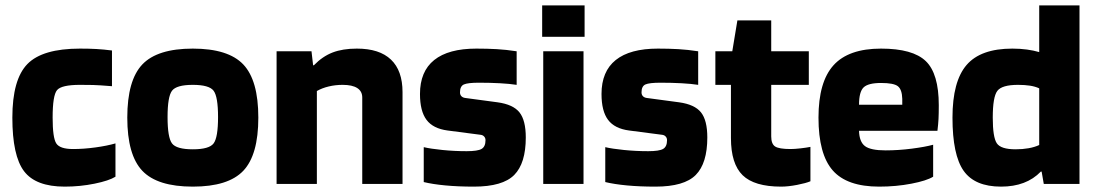

<svg xmlns="http://www.w3.org/2000/svg" viewBox="-20 -685 4083 715"><path d="M410 -151V-27Q386 -12 332 -1Q278 10 221 10Q113 10 69.5 -47.5Q26 -105 26 -247Q26 -389 82 -446.5Q138 -504 278 -504Q312 -504 339 -502.5Q366 -501 397 -497V-364Q348 -368 326 -368.5Q304 -369 278 -369Q209 -369 192.5 -349.5Q176 -330 176 -247Q176 -172 189.5 -151Q203 -130 252 -130Q292 -130 335.5 -136Q379 -142 410 -151Z M942 -247Q942 -108 886 -49Q830 10 698 10Q566 10 510 -49Q454 -108 454 -247Q454 -386 510 -445Q566 -504 698 -504Q830 -504 886 -445Q942 -386 942 -247ZM604 -249Q604 -173 620.5 -151Q637 -129 698 -129Q759 -129 775.5 -151Q792 -173 792 -249Q792 -325 775.5 -347Q759 -369 698 -369Q637 -369 620.5 -347Q604 -325 604 -249Z M1160 0H1010V-494H1140L1146 -442H1149Q1181 -475 1218.5 -489.5Q1256 -504 1309 -504Q1393 -504 1436 -463Q1479 -422 1479 -342V0H1329V-322Q1329 -345 1310.5 -357Q1292 -369 1256 -369Q1229 -369 1204 -363Q1179 -357 1160 -346Z M1764 -377Q1722 -377 1707.5 -370.5Q1693 -364 1693 -341Q1693 -332 1698.5 -326.5Q1704 -321 1714 -320L1833 -304Q1891 -296 1914.5 -266.5Q1938 -237 1938 -173Q1938 -77 1895 -33.5Q1852 10 1745 10Q1686 10 1638.5 5.5Q1591 1 1558 -7V-137Q1583 -131 1627.5 -126.5Q1672 -122 1718 -122Q1759 -122 1773.5 -130.5Q1788 -139 1788 -163Q1788 -171 1783 -176.5Q1778 -182 1770 -183L1647 -199Q1593 -206 1568.5 -238.5Q1544 -271 1544 -335Q1544 -419 1597 -461.5Q1650 -504 1754 -504Q1795 -504 1830 -502Q1865 -500 1904 -494V-369Q1879 -373 1842 -375Q1805 -377 1764 -377Z M2157 -548H1999V-665H2157ZM2153 0H2003V-494H2153Z M2440 -377Q2398 -377 2383.5 -370.5Q2369 -364 2369 -341Q2369 -332 2374.5 -326.5Q2380 -321 2390 -320L2509 -304Q2567 -296 2590.5 -266.5Q2614 -237 2614 -173Q2614 -77 2571 -33.5Q2528 10 2421 10Q2362 10 2314.5 5.5Q2267 1 2234 -7V-137Q2259 -131 2303.5 -126.5Q2348 -122 2394 -122Q2435 -122 2449.5 -130.5Q2464 -139 2464 -163Q2464 -171 2459 -176.5Q2454 -182 2446 -183L2323 -199Q2269 -206 2244.5 -238.5Q2220 -271 2220 -335Q2220 -419 2273 -461.5Q2326 -504 2430 -504Q2471 -504 2506 -502Q2541 -500 2580 -494V-369Q2555 -373 2518 -375Q2481 -377 2440 -377Z M2702 -369H2644V-494H2707L2726 -609H2852V-494H2992V-369H2852V-177Q2852 -149 2866.5 -139.5Q2881 -130 2924 -130Q2939 -130 2961 -132.5Q2983 -135 2998 -138V-10Q2982 -3 2948.5 3.5Q2915 10 2889 10Q2789 10 2745.5 -32.5Q2702 -75 2702 -171Z M3455 -146V-27Q3431 -12 3374 -1Q3317 10 3254 10Q3134 10 3081 -50.5Q3028 -111 3028 -247Q3028 -380 3084 -442Q3140 -504 3261 -504Q3379 -504 3427.5 -457.5Q3476 -411 3476 -293Q3476 -261 3475 -242Q3474 -223 3471 -198H3179Q3180 -157 3201 -141Q3222 -125 3278 -125Q3326 -125 3376 -131.5Q3426 -138 3455 -146ZM3261 -376Q3213 -376 3196 -359.5Q3179 -343 3179 -295H3340V-317Q3339 -352 3323.5 -364Q3308 -376 3261 -376Z M3850 -665H4000V0H3867L3859 -46H3856Q3829 -18 3792 -4Q3755 10 3708 10Q3610 10 3568.5 -49Q3527 -108 3527 -247Q3527 -382 3579.5 -443Q3632 -504 3750 -504Q3779 -504 3804.5 -500.5Q3830 -497 3850 -491ZM3771 -369Q3711 -369 3694 -346.5Q3677 -324 3677 -247Q3677 -174 3692 -151.5Q3707 -129 3762 -129Q3788 -129 3810.5 -133Q3833 -137 3850 -145V-356Q3835 -363 3815.5 -366Q3796 -369 3771 -369Z"/></svg>

Font: Blinker
Style: Bold
Weight: 700
Designer: Juergen Huber
Foundry: supertype
Version: Version 1.015;PS 1.15;hotconv 1.0.88;makeotf.lib2.5.647800; 